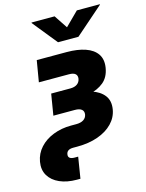

<svg xmlns="http://www.w3.org/2000/svg" viewBox="-167 -848 866 1136"><g transform="rotate(-15 266.0 -280.0)"><path d="M158.7 204.1Q99.1 204.1 54.7 184.6Q10.3 165 -11.2 129.2Q-32.7 93.3 -24.4 44.9Q-16.1 -3.4 16.6 -39.3Q49.3 -75.2 99.4 -94.7Q149.4 -114.3 208 -114.3H240.2Q268.6 -114.3 285.4 -125.2Q302.2 -136.2 305.7 -156.2Q308.6 -176.3 295.4 -187Q282.2 -197.8 253.9 -197.8H122.6L144 -327.6H261.7Q287.6 -327.6 303.5 -338.9Q319.3 -350.1 322.8 -370.6Q325.7 -390.1 313.7 -400.4Q301.8 -410.6 275.4 -410.6H90.8L112.8 -541H295.9Q362.3 -541 409.9 -524.7Q457.5 -508.3 480.2 -475.1Q502.9 -441.9 494.6 -391.1Q485.4 -335.9 449.7 -306.6Q414.1 -277.3 361.3 -266.4Q308.6 -255.4 247.6 -255.4H132.3L138.2 -293.5H261.7Q328.1 -293.5 378.7 -277.1Q429.2 -260.7 454.6 -227.5Q480 -194.3 471.7 -143.6Q463.9 -95.7 429.2 -59.8Q394.5 -23.9 338.9 -4.2Q283.2 15.6 212.4 15.6H187Q167.5 15.6 156.5 22.9Q145.5 30.3 143.6 44.9Q141.1 59.1 150.4 66.7Q159.7 74.2 180.2 74.2H201.7L180.7 204.1ZM281.7 -763.7 335.9 -682.1 418 -763.7H559.1L558.6 -760.7L386.7 -610.4H261.7L140.1 -760.7L140.6 -763.7Z"/></g></svg>

Font: Inter 17pt ExtraBold
Style: Italic
Weight: 800
Italic angle: -9.3988°
Version: Version 4.001;git-66647c0bb